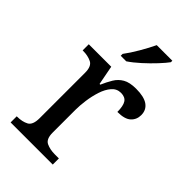

<svg xmlns="http://www.w3.org/2000/svg" viewBox="-230 -849 931 931"><g transform="rotate(45 235.5 -383.0)"><path d="M33 0V-42H36Q70 -42 94 -54.5Q118 -67 118 -114V-426Q118 -470 93.5 -482Q69 -494 36 -494H33V-536H187L206 -437H211Q224 -467 239 -492Q254 -517 279 -531.5Q304 -546 348 -546Q403 -546 429.5 -527Q456 -508 456 -473Q456 -442 434.5 -422Q413 -402 363 -402Q363 -443 351 -461.5Q339 -480 310 -480Q282 -480 263 -458Q244 -436 233 -402Q222 -368 217 -331.5Q212 -295 212 -266V-109Q212 -65 236.5 -53.5Q261 -42 294 -42H322V0ZM182 -619Q204 -648 228.5 -690Q253 -732 269 -766H376V-756Q364 -739 337 -710Q310 -681 278.5 -652.5Q247 -624 220 -606H182Z"/></g></svg>

Font: Noto Serif Old Uyghur
Style: Regular
Weight: 400
Designer: Lewis McGuffie
Foundry: Google LLC
Version: Version 1.003; ttfautohint (v1.8.4.7-5d5b)